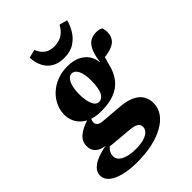

<svg xmlns="http://www.w3.org/2000/svg" viewBox="-319 -868 1227 1227"><g transform="rotate(-45 294.0 -254.5)"><path d="M184 232Q112 232 60 218.5Q8 205 -19.5 181Q-47 157 -47 124Q-47 95 -26 73Q-5 51 34.5 35.5Q74 20 128 12L143 24Q124 37 111.5 54.5Q99 72 99 96Q99 128 136 147Q173 166 234 166Q278 166 307.5 157.5Q337 149 352.5 133.5Q368 118 368 98Q368 84 360 74Q352 64 336.5 58.5Q321 53 298 51L140 37Q134 37 128 36Q122 35 116 34L119 15Q73 11 49 -11Q25 -33 25 -68Q25 -112 58 -140Q91 -168 150 -186L155 -210L188 -196Q173 -179 168 -168Q163 -157 163 -145Q163 -131 174.5 -121Q186 -111 214 -109L359 -97Q416 -92 452.5 -74Q489 -56 506 -27.5Q523 1 523 37Q523 83 497 119Q471 155 424.5 180.5Q378 206 316.5 219Q255 232 184 232ZM249 -161Q191 -161 150 -181Q109 -201 87.5 -235.5Q66 -270 66 -312Q66 -353 83.5 -390.5Q101 -428 132 -456.5Q163 -485 205.5 -501.5Q248 -518 298 -518Q353 -518 389 -499.5Q425 -481 443.5 -452Q462 -423 464 -389L466 -390Q473 -444 488 -478Q503 -512 526.5 -527Q550 -542 583 -542Q599 -542 610 -539Q621 -536 628 -531Q631 -525 633 -515Q635 -505 635 -494Q635 -445 603 -420Q571 -395 496 -388L520 -432Q516 -414 512 -398Q508 -382 504 -367Q500 -352 494 -333Q485 -296 467.5 -264.5Q450 -233 422 -210Q394 -187 352 -174Q310 -161 249 -161ZM284 -213Q293 -213 303.5 -219Q314 -225 323 -239Q332 -253 337.5 -280Q343 -307 343 -348Q343 -404 327.5 -435Q312 -466 286 -466Q272 -466 261 -456.5Q250 -447 242 -430Q234 -413 230 -388.5Q226 -364 226 -334Q226 -306 231.5 -278Q237 -250 249.5 -231.5Q262 -213 284 -213ZM324 -569Q272 -569 238.5 -589.5Q205 -610 187.5 -645.5Q170 -681 168 -727L224 -741Q237 -706 263 -686Q289 -666 330 -666Q373 -666 402.5 -685Q432 -704 452 -741L506 -727Q498 -693 476.5 -656Q455 -619 417.5 -594Q380 -569 324 -569Z"/></g></svg>

Font: Source Serif 4 Black
Style: Italic
Weight: 900
Italic angle: -12°
Designer: Frank Grießhammer
Foundry: Adobe Systems Incorporated
Version: Version 4.004;hotconv 1.0.116;makeotfexe 2.5.65601